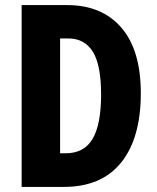

<svg xmlns="http://www.w3.org/2000/svg" viewBox="-20 -734 616 754"><path d="M533 -368Q533 -192 456 -96Q379 0 231 0H65V-714H244Q380 -714 456.5 -625.5Q533 -537 533 -368ZM377 -363Q377 -479 344.5 -531Q312 -583 248 -583H216V-132H238Q310 -132 343.5 -188.5Q377 -245 377 -363Z"/></svg>

Font: Noto Sans Sinhala ExtraCondensed ExtraBold
Style: Regular
Weight: 800
Width: 2
Designer: Jelle Bosma - Monotype Design Team
Foundry: Monotype Imaging Inc.
Version: Version 2.006; ttfautohint (v1.8.4.7-5d5b)